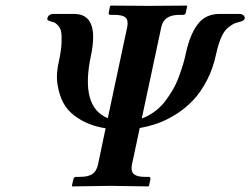

<svg xmlns="http://www.w3.org/2000/svg" viewBox="-20 -666 896 687"><path d="M766.1 -616.2H835.9Q845.2 -616.2 851.1 -611.3Q856.9 -606.4 855.5 -599.1Q854 -591.8 837.9 -587.9Q824.2 -584.5 817.1 -581.3Q810.1 -578.1 796.1 -567.1Q782.2 -556.2 771.7 -532.5Q761.2 -508.8 753.4 -473.1Q742.7 -421.4 720.5 -378.7Q698.2 -335.9 671.1 -307.4Q644 -278.8 610.4 -257.6Q576.7 -236.3 545.2 -225.1Q513.7 -213.9 480 -208L452.1 -77.1Q449.2 -62.5 452.4 -53Q455.6 -43.5 466.8 -38.3Q478 -33.2 498 -33.2H512.2Q520 -33.2 518.1 -23.9L513.2 -1L510.7 1Q411.1 -1 375 -1L238.8 1L237.3 -1L242.2 -23.9Q244.1 -32.7 252 -33.2H266.1Q295.9 -33.2 310.5 -43.2Q325.2 -53.2 330.6 -77.1L357.9 -207Q326.2 -211.9 298.8 -222.7Q271.5 -233.4 246.1 -252.4Q220.7 -271.5 206.3 -298.6Q191.9 -325.7 185.8 -363.5Q179.7 -401.4 191.4 -450.2Q199.2 -486.8 200.2 -513.2Q201.2 -539.6 198.7 -552.7Q196.3 -565.9 187.5 -575Q178.7 -584 174.6 -585.4Q170.4 -586.9 160.6 -589.8Q154.3 -591.3 151.4 -593.5Q148.4 -595.7 149.4 -600.1Q152.8 -616.2 172.9 -616.2H245.1Q336.9 -616.2 305.2 -465.8Q266.6 -283.2 365.7 -243.2L435.1 -568.8Q439.9 -592.8 429.7 -602.8Q419.4 -612.8 389.2 -612.8H375.5Q367.7 -612.8 369.1 -621.1L374 -645L376.5 -646Q473.1 -645 512.2 -645L648.4 -646L649.9 -645L645 -621.1Q643.6 -613.3 635.3 -612.8H621.1Q565.9 -612.8 557.1 -568.8L487.3 -242.2Q511.7 -251 533 -266.6Q554.2 -282.2 569.8 -302.5Q585.4 -322.8 598.1 -344.5Q610.8 -366.2 619.9 -390.9Q628.9 -415.5 635 -435.8Q641.1 -456.1 645.5 -477.1Q659.7 -542.5 687.5 -579.3Q715.3 -616.2 766.1 -616.2Z"/></svg>

Font: Linux Libertine Slanted
Style: Semibold Slanted
Weight: 600
Designer: Philipp H. Poll
Foundry: Philipp H. Poll
Version: Version 5.1.1